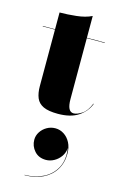

<svg xmlns="http://www.w3.org/2000/svg" viewBox="-146 -649 691 1107"><g transform="rotate(15 200.0 -96.0)"><path d="M122 186.3Q122 161.1 136 139.3Q150 117.5 173.2 104.3Q196.4 91.1 223.6 91.1Q251.2 91.1 275 106.5Q298.8 121.9 313.2 149.5Q327.6 177.1 327.6 214.3Q327.6 270.3 301.6 311.7Q275.6 353.1 229 375.7Q182.4 398.3 120.4 398.3V396.3Q182 396.3 231.6 371.3Q281.2 346.3 306.4 298.5Q331.6 250.7 321.2 181.9Q319.6 210.3 304 232.9Q288.4 255.5 264.8 268.5Q241.2 281.5 216.4 281.5Q172.8 281.5 147.4 252.7Q122 223.9 122 186.3ZM400 -102Q382 -54 336 -23.5Q290 7 214 7Q158 7 127.5 -7.2Q97 -21.5 85 -50Q73 -78.5 73 -121V-457.5H0V-460H73V-560Q118 -560 171.8 -565.8Q225.5 -571.5 263 -590V-460H370V-457.5H263V-94Q263 -19 301 -19Q322 -19 350.5 -37.5Q379 -56 397.5 -102.5Z"/></g></svg>

Font: Bodoni* 72pt Fatface
Style: Regular
Weight: 900
Version: Version 2.3